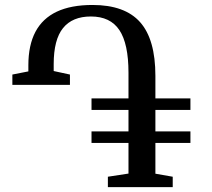

<svg xmlns="http://www.w3.org/2000/svg" viewBox="-20 -772 873 792"><path d="M425 0V-43L510 -56V-182.5H357.5V-230H510V-318.5H357.5V-366H510V-472Q510 -591.5 472.5 -647.8Q435 -704 355 -704Q278.5 -704 240 -656.2Q201.5 -608.5 201.5 -507.5V-479L268.5 -464.5V-422H31V-464.5L97 -477.5V-503Q97 -585.5 126.2 -640.8Q155.5 -696 214.2 -723.8Q273 -751.5 361.5 -751.5Q495 -751.5 558 -680.5Q621 -609.5 621 -459V-366H765.5V-318.5H621V-230H765.5V-182.5H621V-55.5L692.5 -43V0Z"/></svg>

Font: Merriweather 48pt
Style: Regular
Weight: 400
Version: Version 2.100